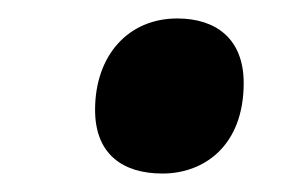

<svg xmlns="http://www.w3.org/2000/svg" viewBox="-20 -459 331 208"><path d="M156 -271C201 -271 244 -301 244 -369C244 -417 214 -439 172 -439C119 -439 83 -399 83 -340C83 -292 113 -271 156 -271Z"/></svg>

Font: Noto Serif Display SemiCondensed ExtraBold
Style: Italic
Weight: 800
Width: 4
Italic angle: -12°
Designer: Monotype Design Team
Foundry: Monotype Imaging Inc.
Version: Version 2.009